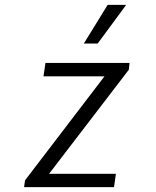

<svg xmlns="http://www.w3.org/2000/svg" viewBox="-20 -770 640 790"><path d="M79 0 83 -28 410 -456H159L167 -511H513L510 -483L182 -55H457L449 0ZM325 -591 423 -750H498L497 -747L382 -591Z"/></svg>

Font: Chivo Mono Medium ExtraLight
Style: Italic
Weight: 250
Italic angle: -8.05°
Monospace: yes
Version: Version 1.008